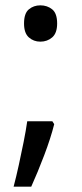

<svg xmlns="http://www.w3.org/2000/svg" viewBox="-20 -570 308 719"><path d="M70 -482Q70 -520 88 -535Q106 -550 131 -550Q157 -550 175.5 -535Q194 -520 194 -482Q194 -446 175.5 -430Q157 -414 131 -414Q106 -414 88 -430Q70 -446 70 -482ZM183 -105Q170 -53 145.5 11.5Q121 76 97 129H31Q41 91 50.5 47.5Q60 4 68.5 -38.5Q77 -81 82 -116H176Z"/></svg>

Font: Noto Sans Hanunoo
Style: Regular
Weight: 400
Designer: Monotype Design Team
Foundry: Monotype Imaging Inc.
Version: Version 2.003; ttfautohint (v1.8.4.7-5d5b)